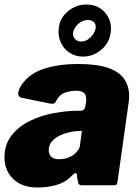

<svg xmlns="http://www.w3.org/2000/svg" viewBox="-21 -825 614 855"><path d="M296 -40Q271 -13 231 -1.5Q191 10 147 10Q77 10 38 -28Q-1 -66 -1 -123Q-1 -182 30.5 -222Q62 -262 112 -286.5Q162 -311 220 -321.5Q278 -332 330 -332H337Q356 -332 359 -352L362 -369Q363 -373 363 -376.5Q363 -380 363 -383Q363 -403 352 -412Q341 -421 318 -421Q294 -421 268.5 -412.5Q243 -404 227 -372Q224 -366 219 -364Q214 -362 201 -364L74 -390Q66 -392 61.5 -400.5Q57 -409 66 -432Q98 -491 165.5 -515.5Q233 -540 328 -540Q413 -540 462.5 -522Q512 -504 533 -472Q554 -440 554 -398Q554 -391 553.5 -384Q553 -377 552 -369L503 -21Q501 -6 498 -3Q495 0 481 0H344Q331 0 328 -9Q325 -18 323 -32L322 -44Q320 -66 296 -40ZM342 -230Q344 -239 343 -241Q342 -243 333 -242L319 -241Q304 -240 283 -235Q262 -230 242 -220Q222 -210 209 -194Q196 -178 196 -155Q196 -139 207 -127.5Q218 -116 240 -116Q263 -116 280 -122Q297 -128 307 -136Q317 -144 325.5 -155Q334 -166 335 -177ZM472 -679Q465 -633 429.5 -603Q394 -573 348 -573Q314 -573 288 -590.5Q262 -608 249 -637.5Q236 -667 241 -703Q247 -747 283 -776Q319 -805 364 -805Q399 -805 425 -788Q451 -771 464 -742.5Q477 -714 472 -679ZM405 -700Q407 -717 397 -726.5Q387 -736 370 -736Q348 -736 328 -719Q308 -702 304 -678Q303 -662 313.5 -651Q324 -640 340 -640Q363 -640 382 -658.5Q401 -677 405 -700Z"/></svg>

Font: Libre Franklin Thin Black
Style: Italic
Weight: 900
Italic angle: -8°
Version: Version 2.000